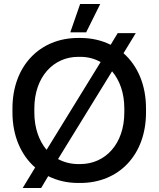

<svg xmlns="http://www.w3.org/2000/svg" viewBox="-20 -900 790 956"><path d="M479 -880H379L330 -739H409ZM93 36H185L220 -23C264 -1 314 11 369 11H380C571 11 707 -128 707 -340V-360C707 -478 665 -573 595 -635L656 -735H566L531 -677C487 -699 436 -711 380 -711H369C179 -711 42 -572 42 -360V-340C42 -223 85 -127 155 -66ZM151 -340V-360C151 -516 245 -617 370 -617H379C417 -617 451 -608 481 -591L212 -154C174 -199 151 -263 151 -340ZM538 -545C576 -500 599 -437 599 -360V-340C599 -184 505 -83 379 -83H370C333 -83 299 -92 269 -108Z"/></svg>

Font: Fixel Text Medium
Style: Regular
Weight: 500
Width: 4
Designer: AlfaBravo + MacPaw
Foundry: Kyrylo Tkachov, Marchela Mozhyna, Serhii Makarenko, Maria Weinstein, Zakhar Kryvoshyya
Version: Version 1.211